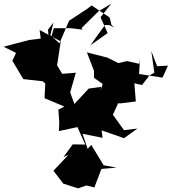

<svg xmlns="http://www.w3.org/2000/svg" viewBox="-49 -1125 944 1056"><path d="M35 -825 19 -791 79 -690 186 -678 200 -666 196 -585 305 -539 272 -522 277 -454 275 -404 377 -426 420 -330 351 -331 300 -261 328 -274 245 -186 299 -115 381 -89 426 -105 470 -94 509 -196 592 -203 521 -216 453 -328 433 -306 405 -389 515 -367 510 -408 633 -365 707 -418 633 -409 572 -494 612 -582 523 -572 610 -556 698 -567 690 -667 732 -657 773 -710 800 -725 783 -845 815 -761 875 -764 845 -698 716 -718 721 -805 717 -774 650 -789 602 -778 542 -808 429 -837 468 -735V-697L516 -663L504 -629L507 -647L439 -638L360 -553L337 -617L368 -725L293 -719L265 -766L285 -897L169 -960L175 -913L111 -905L-29 -868L39 -834ZM215 -962 222 -882 247 -970H340L406 -962L399 -970L493 -1063L563 -1105L504 -1030L543 -943L448 -876L528 -987H553L580 -973L564 -988L554 -1029L455 -1095L427 -1074L331 -1011L278 -887L228 -932L245 -1001Z"/></svg>

Font: Hussar Lance
Style: Regular
Weight: 700
Foundry: Cannot Into Space Fonts, PlusOne Fonts
Version: Version 2.27